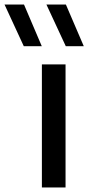

<svg xmlns="http://www.w3.org/2000/svg" viewBox="-108 -828 390 848"><path d="M77 0V-543.5H181.5V0ZM182.5 -624 97 -808H183L262 -624ZM-3 -624 -88 -808H-2L76.5 -624Z"/></svg>

Font: Encode Sans Semi Expanded Medium
Style: Regular
Weight: 500
Width: 6
Designer: Multiple Designers
Foundry: Impallari Type
Version: Version 3.000; ttfautohint (v1.8.3) -l 8 -r 50 -G 200 -x 14 